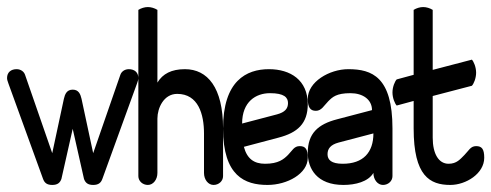

<svg xmlns="http://www.w3.org/2000/svg" viewBox="-20 -364 1392 544"><path d="M0 -143C0 -139 1 -135 4 -127L102 143C106 154 113 160 128 160C143 160 150 154 154 143L186 1L218 143C222 154 229 160 244 160C259 160 266 154 270 143L368 -127C371 -135 372 -139 372 -143C372 -159 361 -168 345 -168C333 -168 324 -161 321 -152L244 70L211 -84C208 -97 203 -110 186 -110C169 -110 164 -97 161 -84L128 70L51 -152C48 -161 39 -168 27 -168C11 -168 0 -159 0 -143Z M372 135C372 149 384 160 399 160C414 160 426 145 426 126V-28C426 -58 444 -98 482 -98C542 -98 558 -40 558 14V126C558 145 570 160 585 160C600 160 612 149 612 135V0C612 -116 568 -168 504 -168C466 -168 441 -155 426 -130V-336C418 -341 408 -344 399 -344C390 -344 380 -341 372 -336Z M612 0C612 135 674 160 738 160C794 160 852 128 852 83C852 58 845 50 829 50C813 50 808 63 796 75C784 87 769 100 731 100C700 100 680 86 671 52L769 26C823 12 852 -14 852 -69C852 -137 803 -168 742 -168C678 -168 612 -135 612 0ZM666 -14C666 -76 705 -100 745 -100C785 -100 796 -88 796 -72C796 -56 787 -46 765 -40Z M908 73C908 57 917 46 939 40L1038 14C1038 68 1009 100 951 100C919 100 908 89 908 73ZM852 69C852 114 878 160 953 160C987 160 1023 151 1038 126C1038 145 1050 160 1065 160C1080 160 1092 149 1092 135V0C1092 -146 1034 -168 967 -168C913 -168 852 -132 852 -84C852 -60 859 -50 875 -50C891 -50 898 -65 910 -77C922 -89 933 -100 973 -100C1008 -100 1034 -82 1034 -52L935 -26C881 -12 852 14 852 69Z M1104 -65 1152 -78V0C1152 135 1198 160 1256 160C1300 160 1352 128 1352 83C1352 58 1345 50 1329 50C1313 50 1308 63 1296 75C1284 87 1274 100 1251 100C1223 100 1206 72 1206 26V-92L1317 -121C1322 -126 1329 -142 1329 -158C1329 -174 1322 -190 1317 -195L1206 -166V-336C1198 -341 1188 -344 1179 -344C1170 -344 1160 -341 1152 -336V-152L1104 -139C1099 -134 1092 -118 1092 -102C1092 -86 1099 -70 1104 -65Z"/></svg>

Font: Ekmelos
Style: Regular
Weight: 500
Designer: Thomas Richter (thomas-richter@aon.at)
Version: Version 2.58